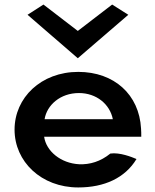

<svg xmlns="http://www.w3.org/2000/svg" viewBox="-20 -811 681 844"><path d="M101 -746 322 -555 544 -746 473 -791 322 -675 171 -791ZM174 -210H601C601 -222 601 -234 600 -246C592 -395 482 -495 324 -495C161 -495 44 -382 44 -241C44 -101 161 13 324 13C439 13 530 -29 580 -112C559 -121 506 -142 465 -136C422 -101 375 -87 328 -89C248 -93 183 -146 174 -210ZM476 -287H176C186 -349 245 -402 327 -402C404 -402 463 -353 476 -287Z"/></svg>

Font: Bluebird
Style: Ext
Weight: 400
Designer: Jasper
Foundry: Cannot Into Space Fonts
Version: Version 0.98